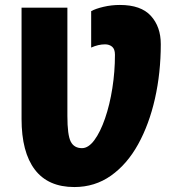

<svg xmlns="http://www.w3.org/2000/svg" viewBox="-20 -745 735 775"><path d="M280 10Q174 10 120.5 -60.5Q67 -131 67 -265V-714H252V-277Q252 -200 265.5 -173.5Q279 -147 311 -147Q337 -147 361 -179.5Q385 -212 404 -267Q423 -322 433.5 -389Q444 -456 444 -524Q444 -547 432.5 -556.5Q421 -566 404 -566Q377 -566 348 -553V-700Q366 -710 398 -717.5Q430 -725 464 -725Q549 -725 589 -681Q629 -637 629 -567Q629 -451 605.5 -347Q582 -243 537.5 -162.5Q493 -82 428 -36Q363 10 280 10Z"/></svg>

Font: Noto Sans SemiCondensed Black
Style: Regular
Weight: 900
Width: 4
Designer: Monotype Design Team
Foundry: Monotype Imaging Inc.
Version: Version 2.013; ttfautohint (v1.8.4.7-5d5b)